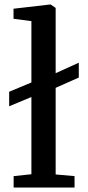

<svg xmlns="http://www.w3.org/2000/svg" viewBox="-20 -839 393 859"><path d="M41 0V-51L120.5 -59.5V-405L21 -363.5V-428.5L120.5 -470V-744.5L40.5 -755V-800L205 -819H206.5L229 -803.5V-511.5L332.5 -558.5V-492L229 -446V-58.5L313.5 -51V0Z"/></svg>

Font: Merriweather Medium
Style: Regular
Weight: 500
Version: Version 2.100